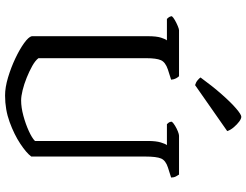

<svg xmlns="http://www.w3.org/2000/svg" viewBox="-130 -866 996 777"><g transform="rotate(90 368.5 -478.0)"><path d="M367 0Q334 0 294 -12Q254 -24 217 -41.5Q180 -59 155 -77Q130 -95 127 -108V-578Q127 -613 133 -631.5Q139 -650 144 -655H57Q54 -658 50.5 -662.5Q47 -667 46 -675Q51 -681 62.5 -687.5Q74 -694 86 -699Q98 -704 103 -704H289Q293 -700 297.5 -692Q302 -684 303 -672L262 -659Q232 -649 224 -630.5Q216 -612 216 -572V-135Q226 -122 247.5 -110Q269 -98 295 -87.5Q321 -77 345.5 -71Q370 -65 387 -65Q415 -65 448.5 -74Q482 -83 510.5 -96Q539 -109 551 -121V-578Q551 -611 557 -630.5Q563 -650 568 -655H483Q480 -658 476.5 -662.5Q473 -667 473 -675Q478 -681 489.5 -688Q501 -695 512.5 -699.5Q524 -704 530 -704H687Q690 -700 694.5 -691.5Q699 -683 699 -672L658 -659Q630 -650 622 -631.5Q614 -613 614 -567V-106Q599 -86 562 -61.5Q525 -37 474.5 -18.5Q424 0 367 0ZM325 -769Q314 -772 305.5 -779Q297 -786 294 -791Q329 -839 362 -876.5Q395 -914 419.5 -935Q444 -956 453 -956Q461 -956 472.5 -947.5Q484 -939 495.5 -925.5Q507 -912 511 -899Z"/></g></svg>

Font: Texturina Light
Style: Regular
Weight: 300
Designer: Guillermo Torres Carreño
Foundry: Omnibus-Type
Version: Version 1.002; ttfautohint (v1.8.3)